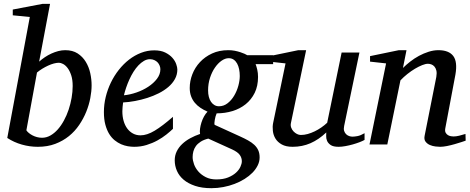

<svg xmlns="http://www.w3.org/2000/svg" viewBox="-20 -757 2463 1006"><path d="M360.8 -306.2Q360.8 -339.8 353 -363Q345.2 -386.2 334 -400.9Q322.8 -415.5 310.3 -421.9Q297.9 -428.2 289.1 -428.2Q276.9 -428.2 262.2 -424.3Q247.6 -420.4 232.2 -413.3Q216.8 -406.2 201.7 -397Q186.5 -387.7 173.8 -377L118.2 -74.2Q123 -66.9 131.3 -60.1Q139.6 -53.2 150.4 -47.6Q161.1 -42 173.8 -38.6Q186.5 -35.2 200.2 -35.2Q223.1 -35.2 243.9 -46.9Q264.6 -58.6 282.5 -78.6Q300.3 -98.6 314.9 -125.5Q329.6 -152.3 339.6 -182.4Q349.6 -212.4 355.2 -244.4Q360.8 -276.4 360.8 -306.2ZM460 -310.1Q460 -278.8 453.1 -242.9Q446.3 -207 431.9 -171.4Q417.5 -135.7 395 -102.5Q372.6 -69.3 341.3 -43.9Q310.1 -18.6 269.5 -3.2Q229 12.2 178.2 12.2Q135.7 12.2 94.5 0.5Q53.2 -11.2 18.1 -34.2L136.2 -668L46.9 -676.8V-707L203.1 -736.8H242.2L185.1 -434.1Q198.7 -446.3 215.1 -457.3Q231.4 -468.3 249 -476.3Q266.6 -484.4 285.2 -489.3Q303.7 -494.1 321.8 -494.1Q360.4 -494.1 386.7 -477.1Q413.1 -460 429.4 -433.1Q445.8 -406.2 452.9 -373.8Q460 -341.3 460 -310.1Z M820.3 -394Q820.3 -403.8 816.4 -413.3Q812.5 -422.9 805.7 -430.2Q798.8 -437.5 788.6 -442.1Q778.3 -446.8 766.1 -446.8Q749.5 -446.8 734.4 -438Q719.2 -429.2 705.3 -414.6Q691.4 -399.9 679.4 -380.9Q667.5 -361.8 658 -340.8Q648.4 -319.8 641.1 -298.3Q633.8 -276.9 629.4 -257.8Q661.1 -260.7 695.1 -272.5Q729 -284.2 756.8 -302.5Q784.7 -320.8 802.5 -344.2Q820.3 -367.7 820.3 -394ZM909.2 -393.1Q909.2 -365.7 896.5 -342.8Q883.8 -319.8 862.1 -301.3Q840.3 -282.7 811.8 -268.3Q783.2 -253.9 751.7 -243.9Q720.2 -233.9 687.5 -227.8Q654.8 -221.7 625 -220.2Q623.5 -210.4 622.3 -196.8Q621.1 -183.1 621.1 -173.8Q621.1 -146.5 627.7 -123.5Q634.3 -100.6 646.7 -83.7Q659.2 -66.9 676.8 -57.4Q694.3 -47.9 716.3 -47.9Q750 -47.9 790.5 -72.3Q831.1 -96.7 886.2 -145V-82Q872.1 -68.4 851.6 -52Q831.1 -35.6 804.9 -21.2Q778.8 -6.8 748 2.7Q717.3 12.2 683.1 12.2Q668 12.2 650.1 9.3Q632.3 6.3 614.7 -1.2Q597.2 -8.8 580.8 -22Q564.5 -35.2 552 -55.4Q539.6 -75.7 532 -103.8Q524.4 -131.8 524.4 -169.9Q524.4 -209.5 533.9 -248.8Q543.5 -288.1 560.8 -324Q578.1 -359.9 602.5 -390.9Q627 -421.9 656.2 -444.6Q685.5 -467.3 719 -480.2Q752.4 -493.2 788.1 -493.2Q822.8 -493.2 845.9 -481.7Q869.1 -470.2 883.3 -454.1Q897.5 -438 903.3 -420.9Q909.2 -403.8 909.2 -393.1Z M1247.1 87.9Q1247.1 69.8 1236.3 54.7Q1225.6 39.6 1196.3 25.9L1071.3 -30.8Q1047.4 -24.9 1031.5 -14.6Q1015.6 -4.4 1006.3 8.5Q997.1 21.5 993.2 36.1Q989.3 50.8 989.3 65.9Q989.3 83 996.6 103.5Q1003.9 124 1019.3 141.6Q1034.7 159.2 1058.1 171.1Q1081.5 183.1 1113.3 183.1Q1149.4 183.1 1174.8 172.9Q1200.2 162.6 1216.3 147.9Q1232.4 133.3 1239.7 116.9Q1247.1 100.6 1247.1 87.9ZM1236.3 -358.9Q1236.3 -377.4 1232.9 -394.3Q1229.5 -411.1 1222.4 -424.1Q1215.3 -437 1204.3 -444.6Q1193.4 -452.1 1178.2 -452.1Q1160.2 -452.1 1141.1 -439Q1122.1 -425.8 1106.2 -402.8Q1090.3 -379.9 1080.3 -349.1Q1070.3 -318.4 1070.3 -283.2Q1070.3 -265.1 1074.2 -249.8Q1078.1 -234.4 1085.7 -223.4Q1093.3 -212.4 1103.8 -206.3Q1114.3 -200.2 1127.4 -200.2Q1152.3 -200.2 1172.6 -216.1Q1192.9 -231.9 1207 -255.9Q1221.2 -279.8 1228.8 -307.6Q1236.3 -335.4 1236.3 -358.9ZM1319.3 -420.9Q1323.7 -409.7 1327.9 -392.1Q1332 -374.5 1332 -354Q1332 -306.2 1314.5 -270.5Q1296.9 -234.9 1267.1 -210.9Q1237.3 -187 1198 -175Q1158.7 -163.1 1115.2 -163.1Q1111.8 -155.8 1109.4 -147Q1106.9 -138.2 1105.5 -129.6Q1104 -121.1 1103.5 -114Q1103 -106.9 1104.5 -103L1238.3 -42Q1261.2 -31.7 1280 -21.2Q1298.8 -10.7 1312.3 1.7Q1325.7 14.2 1333 30Q1340.3 45.9 1340.3 67.9Q1340.3 89.4 1330.3 109.6Q1320.3 129.9 1303 147.7Q1285.6 165.5 1261.5 180.7Q1237.3 195.8 1209.2 206.5Q1181.2 217.3 1150.1 223.1Q1119.1 229 1087.4 229Q1038.1 229 1002 216.8Q965.8 204.6 942.1 184.6Q918.5 164.6 907 138.2Q895.5 111.8 895.5 83Q895.5 57.6 906 36.1Q916.5 14.6 934.6 -2.4Q952.6 -19.5 976.8 -32.7Q1001 -45.9 1028.3 -55.2Q1025.9 -66.9 1028.1 -82.8Q1030.3 -98.6 1035.4 -115Q1040.5 -131.3 1048.8 -146.5Q1057.1 -161.6 1067.4 -171.9Q1047.4 -180.7 1030.3 -192.1Q1013.2 -203.6 1000.7 -218.5Q988.3 -233.4 981.2 -252.7Q974.1 -272 974.1 -295.9Q974.1 -332.5 987.8 -367.9Q1001.5 -403.3 1027.6 -431.4Q1053.7 -459.5 1091.1 -476.8Q1128.4 -494.1 1176.3 -494.1Q1194.3 -494.1 1210.2 -491Q1226.1 -487.8 1239 -483.6Q1252 -479.5 1261.5 -475.1Q1271 -470.7 1275.4 -467.8H1411.1V-420.9Z M1890.1 -23.9Q1880.9 -18.6 1864.5 -12.2Q1848.1 -5.9 1829.1 -0.5Q1810.1 4.9 1790.3 8.5Q1770.5 12.2 1754.4 12.2Q1726.1 12.2 1712.4 2.7Q1698.7 -6.8 1693.6 -19.3Q1688.5 -31.7 1689 -44.4Q1689.5 -57.1 1689.5 -63Q1649.9 -25.4 1606.7 -6.6Q1563.5 12.2 1513.2 12.2Q1478.5 12.2 1456.5 0Q1434.6 -12.2 1423.3 -30.8Q1412.1 -49.3 1409.7 -71.3Q1407.2 -93.3 1411.1 -112.8L1476.1 -424.8L1392.1 -434.1V-462.9L1543 -494.1H1584L1504.4 -112.8Q1501.5 -100.1 1505.6 -88.6Q1509.8 -77.1 1517.8 -68.6Q1525.9 -60.1 1536.1 -54.9Q1546.4 -49.8 1556.2 -49.8Q1574.2 -49.8 1592.5 -54.9Q1610.8 -60.1 1628.9 -68.8Q1647 -77.6 1663.6 -89.1Q1680.2 -100.6 1694.3 -113.8L1770 -481.9H1863.3L1783.2 -97.2Q1779.8 -81.5 1783.2 -71Q1786.6 -60.5 1793.7 -53.7Q1800.8 -46.9 1809.8 -43.9Q1818.8 -41 1827.1 -41Q1836.9 -41 1853 -43.9Q1869.1 -46.9 1890.1 -59.1Z M2419.9 -20Q2413.6 -17.6 2397.7 -12.5Q2381.8 -7.3 2362.3 -1.7Q2342.8 3.9 2322.3 8.1Q2301.8 12.2 2286.1 12.2Q2277.3 12.2 2262 10.5Q2246.6 8.8 2232.4 2.7Q2218.3 -3.4 2209.5 -15.1Q2200.7 -26.9 2205.1 -46.9L2266.1 -354Q2269.5 -374 2266.4 -387.2Q2263.2 -400.4 2256.1 -408.4Q2249 -416.5 2239.7 -419.7Q2230.5 -422.9 2222.2 -422.9Q2210 -422.9 2192.1 -415.8Q2174.3 -408.7 2154.5 -397Q2134.8 -385.3 2114.7 -369.4Q2094.7 -353.5 2078.1 -335.9L2009.3 0H1916L2002.9 -424.8L1918.9 -434.1V-462.9L2069.8 -494.1H2109.9L2091.3 -400.9Q2107.9 -417.5 2129.4 -434.3Q2150.9 -451.2 2175.3 -464.4Q2199.7 -477.5 2225.8 -485.8Q2252 -494.1 2276.9 -494.1Q2331.5 -494.1 2354.7 -463.9Q2377.9 -433.6 2366.2 -366.2L2313 -84Q2310.5 -69.8 2315.2 -61.5Q2319.8 -53.2 2327.4 -48.8Q2335 -44.4 2343.3 -43.2Q2351.6 -42 2356 -42Q2369.6 -42 2385.7 -45.9Q2401.9 -49.8 2418.9 -55.2Z"/></svg>

Font: Charis SIL Afr
Style: Italic
Weight: 400
Italic angle: -11°
Foundry: SIL International
Version: Version 5.000